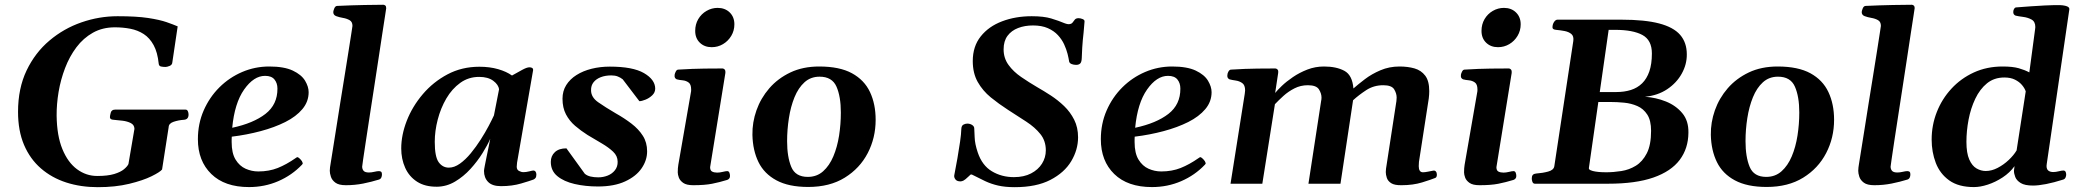

<svg xmlns="http://www.w3.org/2000/svg" viewBox="-20 -776 8779 811"><path d="M393.1 14.6Q321.3 14.6 260 -5.1Q198.7 -24.9 152.8 -64.7Q106.9 -104.5 81.5 -164.1Q56.2 -223.6 56.2 -303.7Q56.2 -402.8 92.3 -478.3Q128.4 -553.7 189 -604.7Q249.5 -655.8 324.2 -681.6Q398.9 -707.5 476.6 -707.5Q556.6 -707.5 606 -700Q655.3 -692.4 683.8 -682.4Q712.4 -672.4 730.5 -664.6L708 -513.2Q707.5 -502 696.5 -497.6Q685.5 -493.2 679.7 -493.2Q668.5 -493.2 659.9 -495.1Q651.4 -497.1 650.4 -506.8Q645.5 -555.2 628.9 -585.4Q612.3 -615.7 587.2 -632.1Q562 -648.4 530.8 -654.5Q499.5 -660.6 465.3 -660.6Q413.1 -660.6 372.6 -637.9Q332 -615.2 302.7 -576.2Q273.4 -537.1 254.9 -488.5Q236.3 -439.9 227.5 -387.9Q218.8 -335.9 219.2 -287.6Q220.2 -203.1 243.4 -146.5Q266.6 -89.8 305.2 -61.3Q343.8 -32.7 390.6 -32.7Q435.1 -32.7 462.4 -41Q489.7 -49.3 503.9 -61.3Q518.1 -73.2 522.5 -83L547.9 -231.9Q547.4 -248.5 532.5 -256.1Q517.6 -263.7 497.6 -266.1Q477.5 -268.6 460 -270Q444.3 -270.5 444.3 -281.2Q444.3 -287.1 447.8 -300Q451.2 -313 466.3 -313H763.7Q770.5 -313 773.4 -306.4Q776.4 -299.8 776.4 -293Q776.9 -271.5 756.8 -270Q734.4 -268.6 713.6 -261.7Q692.9 -254.9 692.4 -238.8L664.6 -60.1Q656.2 -49.3 620.1 -31.5Q584 -13.7 525.6 0.5Q467.3 14.6 393.1 14.6Z M1283.7 -386.7Q1283.7 -346.7 1257.3 -315.2Q1231 -283.7 1185.3 -260.7Q1139.6 -237.8 1081.3 -222.2Q1022.9 -206.5 959 -198.7Q958.5 -193.4 958.5 -187.5Q958.5 -181.6 958.5 -175.8Q958.5 -128.9 975.1 -101.8Q991.7 -74.7 1017.6 -63.2Q1043.5 -51.8 1070.8 -51.8Q1116.2 -51.8 1153.1 -66.4Q1189.9 -81.1 1229 -108.4Q1231.4 -109.9 1233.4 -111.3Q1235.4 -112.8 1237.8 -111.8Q1241.7 -110.8 1249.3 -102.8Q1256.8 -94.7 1257.8 -89.4Q1257.8 -88.4 1258.3 -87.9Q1258.8 -87.4 1258.8 -86.4Q1258.8 -84.5 1257.6 -83Q1256.3 -81.5 1255.4 -80.1Q1212.9 -35.6 1155.3 -10.7Q1097.7 14.2 1031.7 14.2Q929.2 14.2 872.6 -41Q815.9 -96.2 815.9 -188Q815.9 -253.4 840.3 -309.3Q864.7 -365.2 906.7 -407Q948.7 -448.7 1002.9 -471.9Q1057.1 -495.1 1117.2 -495.1Q1180.2 -495.1 1216.8 -477.8Q1253.4 -460.4 1268.6 -435.1Q1283.7 -409.7 1283.7 -386.7ZM1099.6 -455.6Q1051.8 -455.6 1011.2 -397.9Q970.7 -340.3 960.9 -236.3Q1050.3 -255.4 1101.3 -294.9Q1152.3 -334.5 1151.9 -401.9Q1151.9 -424.8 1139.4 -440.2Q1127 -455.6 1099.6 -455.6Z M1376 -82Q1378.4 -98.1 1384.8 -137Q1391.1 -175.8 1399.4 -229Q1407.7 -282.2 1417.2 -341.6Q1426.8 -400.9 1436 -458Q1445.3 -515.1 1452.6 -562Q1460 -608.9 1464.4 -637.2Q1468.8 -665.5 1468.8 -666.5Q1468.8 -684.1 1456.5 -690.9Q1444.3 -697.8 1428.5 -700.4Q1412.6 -703.1 1400.1 -707.8Q1387.7 -712.4 1387.7 -725.1Q1387.7 -729.5 1391.8 -740Q1396 -750.5 1403.8 -751Q1466.8 -753.9 1519.5 -754.9Q1572.3 -755.9 1599.1 -755.9Q1603 -755.9 1607.2 -752.9Q1611.3 -750 1611.3 -741.2Q1611.3 -740.2 1606.9 -711.9Q1602.5 -683.6 1595.2 -636.2Q1587.9 -588.9 1579.1 -530Q1570.3 -471.2 1560.5 -408.4Q1550.8 -345.7 1541.7 -286.6Q1532.7 -227.5 1525.4 -179.7Q1518.1 -131.8 1513.9 -103Q1509.8 -74.2 1509.8 -72.3Q1509.8 -61.5 1515.9 -54.4Q1522 -47.4 1538.6 -47.4Q1548.8 -47.4 1561 -50.3Q1573.2 -53.2 1580.6 -53.2Q1585 -53.2 1589.1 -51Q1593.3 -48.8 1593.3 -38.1Q1593.3 -32.2 1590.6 -26.1Q1587.9 -20 1581.1 -17.6Q1549.3 -7.8 1514.2 -0.7Q1479 6.3 1440.9 6.3Q1411.1 6.3 1396.7 -4.4Q1382.3 -15.1 1377.7 -29.5Q1373 -43.9 1373 -54.7Q1373 -62.5 1374 -69.1Q1375 -75.7 1376 -82Z M1826.2 12.7Q1775.4 13.2 1741.7 -8.5Q1708 -30.3 1691.4 -67.4Q1674.8 -104.5 1674.8 -148.9Q1674.8 -205.6 1698.2 -265.9Q1721.7 -326.2 1765.6 -377.9Q1809.6 -429.7 1870.1 -461.9Q1930.7 -494.1 2004.9 -494.1Q2048.3 -494.1 2084 -483.9Q2119.6 -473.6 2142.6 -457Q2167 -470.7 2186.3 -481.2Q2205.6 -491.7 2216.3 -491.7Q2222.7 -491.7 2227.3 -489.3Q2231.9 -486.8 2231.9 -480L2164.1 -89.4Q2162.6 -78.6 2162.6 -71.8Q2162.6 -59.1 2172.1 -54Q2181.6 -48.8 2191.4 -48.8Q2202.1 -48.8 2215.6 -52.2Q2229 -55.7 2232.4 -55.7Q2238.8 -55.7 2242.2 -51Q2245.6 -46.4 2245.6 -38.6Q2245.6 -28.3 2241.5 -23.7Q2237.3 -19 2233.4 -17.6Q2219.2 -12.2 2181.4 -1Q2143.6 10.3 2096.2 10.3Q2059.1 10.3 2041.7 -7.6Q2024.4 -25.4 2024.4 -54.2Q2024.4 -58.6 2027.8 -76.2Q2031.2 -93.8 2035.9 -116.5Q2040.5 -139.2 2044.7 -159.4Q2048.8 -179.7 2050.8 -189.9Q2039.6 -163.6 2018.1 -129.2Q1996.6 -94.7 1967.3 -62.5Q1938 -30.3 1902.1 -9Q1866.2 12.2 1826.2 12.7ZM1876 -67.9Q1898.9 -67.9 1922.6 -84.7Q1946.3 -101.6 1968.8 -128.9Q1991.2 -156.2 2010.5 -186.5Q2029.8 -216.8 2044.2 -244.1Q2058.6 -271.5 2066.4 -288.6L2087.9 -398.4Q2085.9 -418 2063.7 -434.6Q2041.5 -451.2 2003.9 -451.2Q1959 -451.2 1924.1 -426Q1889.2 -400.9 1865.2 -359.9Q1841.3 -318.8 1828.9 -270.8Q1816.4 -222.7 1816.4 -176.8Q1816.4 -113.8 1833 -90.8Q1849.6 -67.9 1876 -67.9Z M2505.9 11.7Q2452.6 11.7 2407.2 1.2Q2361.8 -9.3 2334.2 -32Q2306.6 -54.7 2306.6 -92.3Q2306.6 -117.2 2323.7 -133.3Q2340.8 -149.4 2372.6 -149.4L2450.2 -42Q2460 -33.7 2474.6 -30.3Q2489.3 -26.9 2507.3 -26.9Q2527.8 -26.9 2546.9 -34.4Q2565.9 -42 2577.6 -57.1Q2589.4 -72.3 2588.9 -92.8Q2588.9 -117.2 2569.8 -135.3Q2550.8 -153.3 2522 -170.2Q2493.2 -187 2461.4 -206.1Q2433.1 -224.1 2409.2 -244.6Q2385.3 -265.1 2370.6 -293Q2356 -320.8 2356 -358.9Q2356 -391.6 2371.8 -416.7Q2387.7 -441.9 2415.3 -459.2Q2442.9 -476.6 2479 -485.6Q2515.1 -494.6 2555.7 -494.6Q2652.8 -494.6 2700 -467.3Q2747.1 -439.9 2747.6 -401.9Q2747.6 -385.3 2734.9 -373.3Q2722.2 -361.3 2706.3 -355Q2690.4 -348.6 2680.7 -348.6L2610.4 -440.9Q2600.6 -448.7 2589.1 -453.1Q2577.6 -457.5 2562 -457.5Q2537.1 -457.5 2517.6 -450Q2498 -442.4 2487.1 -428.5Q2476.1 -414.6 2476.6 -394.5Q2476.6 -365.2 2506.6 -344.2Q2536.6 -323.2 2580.6 -297.4Q2617.2 -276.9 2647.2 -253.9Q2677.2 -231 2695.3 -202.6Q2713.4 -174.3 2713.4 -136.7Q2713.4 -99.1 2690.2 -65.2Q2667 -31.2 2620.6 -9.8Q2574.2 11.7 2505.9 11.7Z M2908.2 6.3Q2879.9 6.3 2866 -3.4Q2852.1 -13.2 2847.4 -25.9Q2842.8 -38.6 2842.8 -47.9Q2842.8 -66.4 2845.2 -80.1L2897.9 -383.3Q2898.9 -387.7 2899.2 -391.1Q2899.4 -394.5 2899.4 -397.9Q2899.4 -419.9 2888.4 -427.7Q2877.4 -435.5 2863.3 -436.8Q2849.1 -438 2838.4 -440.9Q2833.5 -443.4 2831.1 -447.3Q2828.6 -451.2 2829.6 -460.4Q2830.6 -466.3 2834.5 -473.9Q2838.4 -481.4 2844.2 -481.9Q2906.2 -485.8 2956.1 -486.3Q3005.9 -486.8 3032.2 -486.8Q3036.1 -486.8 3040.5 -482.9Q3044.9 -479 3043.9 -467.3L2979.5 -69.8Q2979.5 -55.7 2988 -51.3Q2996.6 -46.9 3009.3 -46.9Q3020 -46.9 3032.7 -50Q3045.4 -53.2 3051.8 -53.2Q3058.1 -53.2 3060.8 -46.9Q3063.5 -40.5 3063.5 -32.7Q3063.5 -20.5 3051.8 -16.1Q3018.6 -5.9 2987.5 0.2Q2956.5 6.3 2908.2 6.3ZM2986.3 -576.7Q2955.6 -576.7 2936 -595.7Q2916.5 -614.7 2916.5 -645.5Q2916.5 -673.3 2929.4 -695.3Q2942.4 -717.3 2964.4 -730Q2986.3 -742.7 3011.2 -742.7Q3042.5 -742.7 3062.3 -723.4Q3082 -704.1 3082 -673.3Q3082 -646.5 3068.8 -624.5Q3055.7 -602.5 3033.9 -589.6Q3012.2 -576.7 2986.3 -576.7Z M3158.2 -206.1Q3157.2 -258.8 3175.3 -310.1Q3193.4 -361.3 3229.5 -403.1Q3265.6 -444.8 3318.6 -470Q3371.6 -495.1 3440.4 -495.1Q3526.4 -495.1 3578.6 -466.6Q3630.9 -438 3654.8 -387.2Q3678.7 -336.4 3678.7 -270Q3678.7 -193.8 3645.3 -129.4Q3611.8 -64.9 3548.3 -25.6Q3484.9 13.7 3394 13.7Q3311.5 13.7 3259.8 -14.2Q3208 -42 3183.8 -91.3Q3159.7 -140.6 3158.2 -206.1ZM3392.1 -28.8Q3430.2 -28.8 3456.8 -52.5Q3483.4 -76.2 3500 -115.5Q3516.6 -154.8 3524.2 -203.1Q3531.7 -251.5 3531.7 -300.8Q3531.7 -368.2 3513.2 -410.2Q3494.6 -452.1 3441.9 -452.1Q3404.3 -452.1 3378.2 -428.5Q3352.1 -404.8 3335.9 -365.2Q3319.8 -325.7 3312.3 -277.1Q3304.7 -228.5 3304.7 -179.7Q3304.7 -113.3 3322.3 -71Q3339.8 -28.8 3392.1 -28.8Z M4010.7 -35.2Q4017.6 -70.3 4024.2 -107.9Q4030.8 -145.5 4035.4 -178Q4040 -210.4 4040.5 -230Q4041 -245.1 4049.3 -249.5Q4057.6 -253.9 4065.4 -253.9Q4077.6 -253.9 4086.4 -248Q4095.2 -242.2 4095.2 -233.4Q4096.2 -224.1 4096.9 -196.3Q4097.7 -168.5 4109.9 -132.3Q4128.4 -77.1 4169.7 -52.5Q4210.9 -27.8 4262.7 -27.8Q4305.2 -27.8 4335.2 -43.5Q4365.2 -59.1 4381.3 -84.7Q4397.5 -110.4 4397.5 -141.1Q4397.5 -181.2 4374.5 -209.7Q4351.6 -238.3 4314.9 -262.2Q4278.3 -286.1 4237.8 -312Q4199.2 -336.9 4165 -364.7Q4130.9 -392.6 4109.9 -429.7Q4088.9 -466.8 4088.9 -518.1Q4088.9 -580.1 4122.6 -622.3Q4156.2 -664.6 4212.9 -686Q4269.5 -707.5 4337.9 -707.5Q4388.7 -707.5 4420.2 -698Q4451.7 -688.5 4478.5 -677.2Q4483.9 -675.3 4487.3 -674.6Q4490.7 -673.8 4494.1 -673.8Q4505.9 -674.3 4510.5 -680.7Q4515.1 -687 4520 -693.1Q4524.9 -699.2 4536.1 -699.2Q4543.5 -699.2 4552.7 -695.6Q4562 -691.9 4561 -684.6Q4559.1 -656.7 4557.1 -638.9Q4555.2 -621.1 4553.7 -606.4Q4552.2 -591.8 4551.3 -574.7Q4550.3 -557.6 4549.3 -530.8Q4548.8 -514.2 4543 -508.1Q4537.1 -502 4525.4 -502Q4515.1 -502 4506.6 -505.4Q4498 -508.8 4496.1 -515.6Q4494.1 -529.3 4489.3 -548.6Q4484.4 -567.9 4474.9 -588.6Q4465.3 -609.4 4448.7 -627.4Q4432.1 -645.5 4406.2 -657Q4380.4 -668.5 4343.3 -668.5Q4308.6 -668.5 4280.5 -657.7Q4252.4 -647 4235.8 -624.8Q4219.2 -602.5 4219.2 -567.4Q4219.2 -530.3 4240 -501.7Q4260.7 -473.1 4293.5 -450.7Q4326.2 -428.2 4361.3 -407.7Q4388.7 -392.1 4418.7 -372.6Q4448.7 -353 4474.9 -327.9Q4501 -302.7 4517.3 -270.3Q4533.7 -237.8 4533.7 -195.8Q4533.7 -143.6 4504.9 -95.2Q4476.1 -46.9 4416.7 -16.1Q4357.4 14.6 4266.1 14.6Q4225.6 14.6 4196 7.8Q4166.5 1 4141.1 -11Q4115.7 -22.9 4086.4 -38.1Q4082 -40.5 4078.6 -37.6Q4075.2 -34.7 4070.3 -29.8Q4056.6 -16.6 4049.6 -13.2Q4042.5 -9.8 4037.1 -9.8Q4022 -9.8 4015.6 -18.3Q4009.3 -26.9 4010.7 -35.2Z M5097.7 -386.7Q5097.7 -346.7 5071.3 -315.2Q5044.9 -283.7 4999.3 -260.7Q4953.6 -237.8 4895.3 -222.2Q4836.9 -206.5 4772.9 -198.7Q4772.5 -193.4 4772.5 -187.5Q4772.5 -181.6 4772.5 -175.8Q4772.5 -128.9 4789.1 -101.8Q4805.7 -74.7 4831.5 -63.2Q4857.4 -51.8 4884.8 -51.8Q4930.2 -51.8 4967 -66.4Q5003.9 -81.1 5043 -108.4Q5045.4 -109.9 5047.4 -111.3Q5049.3 -112.8 5051.8 -111.8Q5055.7 -110.8 5063.2 -102.8Q5070.8 -94.7 5071.8 -89.4Q5071.8 -88.4 5072.3 -87.9Q5072.8 -87.4 5072.8 -86.4Q5072.8 -84.5 5071.5 -83Q5070.3 -81.5 5069.3 -80.1Q5026.9 -35.6 4969.2 -10.7Q4911.6 14.2 4845.7 14.2Q4743.2 14.2 4686.5 -41Q4629.9 -96.2 4629.9 -188Q4629.9 -253.4 4654.3 -309.3Q4678.7 -365.2 4720.7 -407Q4762.7 -448.7 4816.9 -471.9Q4871.1 -495.1 4931.2 -495.1Q4994.1 -495.1 5030.8 -477.8Q5067.4 -460.4 5082.5 -435.1Q5097.7 -409.7 5097.7 -386.7ZM4913.6 -455.6Q4865.7 -455.6 4825.2 -397.9Q4784.7 -340.3 4774.9 -236.3Q4864.3 -255.4 4915.3 -294.9Q4966.3 -334.5 4965.8 -401.9Q4965.8 -424.8 4953.4 -440.2Q4940.9 -455.6 4913.6 -455.6Z M6015.1 -360.4 5973.6 -92.3Q5972.7 -81.5 5972.7 -74.2Q5972.7 -61.5 5977.1 -54.9Q5981.4 -48.3 5990.7 -48.3Q5998.5 -48.3 6012 -51Q6025.4 -53.7 6033.7 -55.2Q6041 -56.6 6045.2 -51.5Q6049.3 -46.4 6049.3 -38.1Q6049.3 -34.2 6047.9 -30Q6046.4 -25.9 6042.5 -24.4Q6025.9 -17.6 5987.3 -5.6Q5948.7 6.3 5900.4 6.3Q5870.6 6.8 5856.4 -2.2Q5842.3 -11.2 5837.9 -24.7Q5833.5 -38.1 5833.5 -49.3Q5833.5 -57.6 5834.5 -63.5Q5835.4 -69.3 5835.4 -69.3L5878.4 -349.1Q5879.4 -355.5 5879.4 -363.8Q5879.4 -381.3 5868.9 -398.7Q5858.4 -416 5822.8 -416Q5782.7 -416 5751 -395.3Q5719.2 -374.5 5695.3 -352.5L5642.1 0H5506.8L5560.5 -350.1Q5562 -356 5562 -363.8Q5562 -381.3 5551 -398.7Q5540 -416 5504.4 -416Q5473.6 -416 5447.8 -402.8Q5421.9 -389.6 5401.4 -371.1Q5380.9 -352.5 5365.2 -335.9L5312 0H5177.7L5237.8 -379.9Q5239.3 -388.2 5239.3 -394Q5239.3 -416.5 5227.3 -425Q5215.3 -433.6 5199.7 -435.8Q5184.1 -438 5173.3 -440.9Q5164.1 -445.3 5164.1 -455.6Q5164.1 -456.5 5164.3 -457.8Q5164.6 -459 5164.6 -460.4Q5164.6 -466.3 5168.9 -473.9Q5173.3 -481.4 5179.2 -481.9Q5241.2 -485.8 5291 -486.3Q5340.8 -486.8 5367.2 -486.8Q5371.1 -486.8 5375.7 -482.9Q5380.4 -479 5378.9 -467.3L5366.2 -383.3Q5375 -394.5 5394.3 -413.1Q5413.6 -431.6 5441.2 -450.4Q5468.8 -469.2 5502.2 -482.2Q5535.6 -495.1 5572.3 -495.1Q5625 -495.1 5658.7 -476.8Q5692.4 -458.5 5696.8 -402.3Q5716.8 -419.9 5745.4 -441.7Q5773.9 -463.4 5811 -479.2Q5848.1 -495.1 5891.6 -495.1Q5926.3 -495.1 5954.6 -487.1Q5982.9 -479 6000 -456.5Q6017.1 -434.1 6017.1 -391.1Q6017.1 -384.3 6016.6 -376.5Q6016.1 -368.7 6015.1 -360.4Z M6229.5 6.3Q6201.2 6.3 6187.3 -3.4Q6173.3 -13.2 6168.7 -25.9Q6164.1 -38.6 6164.1 -47.9Q6164.1 -66.4 6166.5 -80.1L6219.2 -383.3Q6220.2 -387.7 6220.5 -391.1Q6220.7 -394.5 6220.7 -397.9Q6220.7 -419.9 6209.7 -427.7Q6198.7 -435.5 6184.6 -436.8Q6170.4 -438 6159.7 -440.9Q6154.8 -443.4 6152.3 -447.3Q6149.9 -451.2 6150.9 -460.4Q6151.9 -466.3 6155.8 -473.9Q6159.7 -481.4 6165.5 -481.9Q6227.5 -485.8 6277.3 -486.3Q6327.1 -486.8 6353.5 -486.8Q6357.4 -486.8 6361.8 -482.9Q6366.2 -479 6365.2 -467.3L6300.8 -69.8Q6300.8 -55.7 6309.3 -51.3Q6317.9 -46.9 6330.6 -46.9Q6341.3 -46.9 6354 -50Q6366.7 -53.2 6373 -53.2Q6379.4 -53.2 6382.1 -46.9Q6384.8 -40.5 6384.8 -32.7Q6384.8 -20.5 6373 -16.1Q6339.8 -5.9 6308.8 0.2Q6277.8 6.3 6229.5 6.3ZM6307.6 -576.7Q6276.9 -576.7 6257.3 -595.7Q6237.8 -614.7 6237.8 -645.5Q6237.8 -673.3 6250.7 -695.3Q6263.7 -717.3 6285.6 -730Q6307.6 -742.7 6332.5 -742.7Q6363.8 -742.7 6383.5 -723.4Q6403.3 -704.1 6403.3 -673.3Q6403.3 -646.5 6390.1 -624.5Q6377 -602.5 6355.2 -589.6Q6333.5 -576.7 6307.6 -576.7Z M6450.2 -23.4Q6450.2 -41.5 6468.3 -43Q6495.6 -44.9 6519.3 -51.3Q6543 -57.6 6545.4 -74.2L6625.5 -602.5Q6628.4 -623 6617.4 -632.3Q6606.4 -641.6 6588.4 -645Q6570.3 -648.4 6552.7 -649.9Q6537.6 -651.4 6537.6 -660.2Q6537.6 -673.3 6544.2 -683.1Q6550.8 -692.9 6558.6 -692.9H6828.6Q6927.2 -692.9 6988 -677Q7048.8 -661.1 7076.9 -628.7Q7105 -596.2 7105 -546.4Q7105.5 -504.4 7083.7 -465.1Q7062 -425.8 7022.2 -399.2Q6982.4 -372.6 6928.2 -367.2Q6974.1 -364.3 7016.4 -347.4Q7058.6 -330.6 7085.7 -298.3Q7112.8 -266.1 7111.8 -215.3Q7111.3 -148.9 7075 -100.6Q7038.6 -52.2 6963.9 -26.1Q6889.2 0 6772.5 0H6463.4Q6455.6 0 6452.6 -8.5Q6449.7 -17.1 6450.2 -23.4ZM6706.1 -345.2 6700.7 -387.2H6807.1Q6841.3 -387.2 6868.9 -396Q6896.5 -404.8 6916.3 -424.1Q6936 -443.4 6946.8 -474.6Q6957.5 -505.9 6957.5 -550.3Q6957.5 -606.4 6917.5 -628.2Q6877.4 -649.9 6802.2 -649.9H6774.9L6691.4 -66.4Q6690.4 -60.5 6698.7 -56.9Q6707 -53.2 6719.7 -51.3Q6732.4 -49.3 6744.9 -48.8Q6757.3 -48.3 6764.2 -48.3Q6795.4 -48.3 6828.4 -53.5Q6861.3 -58.6 6889.6 -75.9Q6918 -93.3 6936 -128.4Q6954.1 -163.6 6954.1 -223.6Q6954.1 -267.1 6938 -292Q6921.9 -316.9 6896 -328.1Q6870.1 -339.4 6840.1 -342.3Q6810.1 -345.2 6781.7 -345.2Z M7206.5 -206.1Q7205.6 -258.8 7223.6 -310.1Q7241.7 -361.3 7277.8 -403.1Q7314 -444.8 7366.9 -470Q7419.9 -495.1 7488.8 -495.1Q7574.7 -495.1 7627 -466.6Q7679.2 -438 7703.1 -387.2Q7727.1 -336.4 7727.1 -270Q7727.1 -193.8 7693.6 -129.4Q7660.2 -64.9 7596.7 -25.6Q7533.2 13.7 7442.4 13.7Q7359.9 13.7 7308.1 -14.2Q7256.3 -42 7232.2 -91.3Q7208 -140.6 7206.5 -206.1ZM7440.4 -28.8Q7478.5 -28.8 7505.1 -52.5Q7531.7 -76.2 7548.3 -115.5Q7564.9 -154.8 7572.5 -203.1Q7580.1 -251.5 7580.1 -300.8Q7580.1 -368.2 7561.5 -410.2Q7543 -452.1 7490.2 -452.1Q7452.6 -452.1 7426.5 -428.5Q7400.4 -404.8 7384.3 -365.2Q7368.2 -325.7 7360.6 -277.1Q7353 -228.5 7353 -179.7Q7353 -113.3 7370.6 -71Q7388.2 -28.8 7440.4 -28.8Z M7832 -82Q7834.5 -98.1 7840.8 -137Q7847.2 -175.8 7855.5 -229Q7863.8 -282.2 7873.3 -341.6Q7882.8 -400.9 7892.1 -458Q7901.4 -515.1 7908.7 -562Q7916 -608.9 7920.4 -637.2Q7924.8 -665.5 7924.8 -666.5Q7924.8 -684.1 7912.6 -690.9Q7900.4 -697.8 7884.5 -700.4Q7868.7 -703.1 7856.2 -707.8Q7843.8 -712.4 7843.8 -725.1Q7843.8 -729.5 7847.9 -740Q7852.1 -750.5 7859.9 -751Q7922.9 -753.9 7975.6 -754.9Q8028.3 -755.9 8055.2 -755.9Q8059.1 -755.9 8063.2 -752.9Q8067.4 -750 8067.4 -741.2Q8067.4 -740.2 8063 -711.9Q8058.6 -683.6 8051.3 -636.2Q8043.9 -588.9 8035.2 -530Q8026.4 -471.2 8016.6 -408.4Q8006.8 -345.7 7997.8 -286.6Q7988.8 -227.5 7981.4 -179.7Q7974.1 -131.8 7970 -103Q7965.8 -74.2 7965.8 -72.3Q7965.8 -61.5 7971.9 -54.4Q7978 -47.4 7994.6 -47.4Q8004.9 -47.4 8017.1 -50.3Q8029.3 -53.2 8036.6 -53.2Q8041 -53.2 8045.2 -51Q8049.3 -48.8 8049.3 -38.1Q8049.3 -32.2 8046.6 -26.1Q8043.9 -20 8037.1 -17.6Q8005.4 -7.8 7970.2 -0.7Q7935.1 6.3 7897 6.3Q7867.2 6.3 7852.8 -4.4Q7838.4 -15.1 7833.7 -29.5Q7829.1 -43.9 7829.1 -54.7Q7829.1 -62.5 7830.1 -69.1Q7831.1 -75.7 7832 -82Z M8317.9 14.2Q8252.9 14.2 8213.6 -13.9Q8174.3 -42 8156.7 -87.9Q8139.2 -133.8 8139.2 -186.5Q8139.2 -247.1 8160.9 -302.5Q8182.6 -357.9 8222.7 -401.4Q8262.7 -444.8 8317.6 -470Q8372.6 -495.1 8439 -495.1Q8481.4 -495.1 8507.1 -487.8Q8532.7 -480.5 8551.8 -470.2L8561 -539.1L8576.2 -652.8Q8577.1 -658.7 8577.1 -661.6Q8577.1 -684.6 8561.3 -693.4Q8545.4 -702.1 8525.6 -704.6Q8505.9 -707 8493.7 -710Q8483.9 -713.9 8483.9 -725.1Q8483.9 -732.4 8487.1 -738Q8490.2 -743.7 8494.6 -744.6Q8525.4 -747.1 8557.6 -749.3Q8589.8 -751.5 8616.7 -752.9Q8643.6 -754.4 8657.7 -754.4Q8668.9 -754.9 8681.2 -754.4Q8693.4 -753.9 8703.1 -751.7Q8712.9 -749.5 8717.3 -745.6Q8718.3 -744.6 8719.7 -742.4Q8721.2 -740.2 8720.7 -735.8L8625.5 -84.5Q8624.5 -80.1 8624.5 -75.2Q8624.5 -61 8632.3 -55.2Q8640.1 -49.3 8652.8 -49.3Q8663.6 -49.3 8676 -52.5Q8688.5 -55.7 8695.3 -55.7Q8701.7 -55.7 8704.6 -51Q8707.5 -46.4 8707.5 -38.1Q8707.5 -32.7 8704.8 -26.4Q8702.1 -20 8695.3 -17.6Q8655.3 -4.9 8622.6 1.5Q8589.8 7.8 8567.4 7.8Q8532.7 7.8 8515.4 -2.9Q8498 -13.7 8492.4 -28.3Q8486.8 -43 8486.8 -54.7Q8486.8 -59.1 8489.3 -74.2Q8469.2 -46.4 8439 -26.6Q8408.7 -6.8 8376.7 3.7Q8344.7 14.2 8317.9 14.2ZM8367.7 -53.7Q8392.6 -53.7 8418 -66.9Q8443.4 -80.1 8464.6 -100.1Q8485.8 -120.1 8498 -140.6L8536.6 -390.1Q8532.2 -403.3 8521 -416.7Q8509.8 -430.2 8491.2 -439.5Q8472.7 -448.7 8446.3 -448.7Q8403.3 -448.7 8373 -424.1Q8342.8 -399.4 8323.5 -358.9Q8304.2 -318.4 8295.2 -270.8Q8286.1 -223.1 8286.1 -176.8Q8286.1 -129.4 8298.1 -102.3Q8310.1 -75.2 8328.9 -64.5Q8347.7 -53.7 8367.7 -53.7Z"/></svg>

Font: Gelasio SemiBold
Style: Italic
Weight: 600
Italic angle: -8.5°
Designer: Eben Sorkin
Foundry: Eben Sorkin
Version: Version 1.008